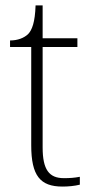

<svg xmlns="http://www.w3.org/2000/svg" viewBox="-20 -677 340 707"><path d="M210 10C231 10 254 8 274 3V-26C253 -22 237 -21 215 -21C161 -21 137 -52 137 -134V-504H265V-536H137V-657H111C109 -595 98 -566 83 -551C68 -537 45 -528 17 -528V-504H95V-142C95 -30 128 10 210 10Z"/></svg>

Font: Noto Serif Myanmar ExtraLight
Style: Regular
Weight: 200
Designer: Ben Mitchell and the Monotype Design Team
Foundry: Monotype Imaging Inc.
Version: Version 2.106